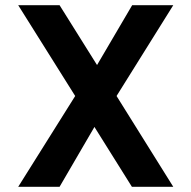

<svg xmlns="http://www.w3.org/2000/svg" viewBox="-20 -718 736 738"><path d="M488 -698 353 -468 209 -698H50L269 -349L50 0H209L343 -230L487 0H646L428 -349L646 -698Z"/></svg>

Font: Matrixport Bold
Style: Regular
Weight: 600
Designer: Ninad Kale (Devanagari), Jonny Pinhorn (Latin)
Foundry: Indian Type Foundry
Version: Version 2.000;PS 1.0;hotconv 1.0.79;makeotf.lib2.5.61930; tt